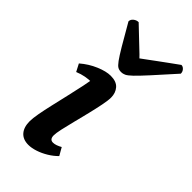

<svg xmlns="http://www.w3.org/2000/svg" viewBox="-229 -777 849 849"><g transform="rotate(45 195.5 -352.5)"><path d="M136.9 12Q102.9 12 84.9 -8.6Q66.9 -29.2 66.9 -66.6Q66.9 -84.6 72.5 -115.4Q78.1 -146.2 87 -184.7Q95.9 -223.2 105.4 -264.2Q115 -305.2 123.2 -344.1Q131.3 -382.9 135 -414.1L179.1 -374Q172.4 -377.9 161.9 -379.8Q151.4 -381.8 137.7 -381.8Q120.1 -381.8 100 -378.1Q80 -374.4 58.5 -365.5L40.1 -400.8Q73.3 -429.5 111.8 -445.7Q150.3 -462 178.6 -462Q214.4 -462 231.1 -442.7Q247.7 -423.4 247.7 -394.9Q247.7 -376.8 241.4 -345.5Q235.2 -314.3 226.2 -277.2Q217.2 -240.2 207.9 -204Q198.7 -167.8 192.4 -139.4Q186.2 -110.9 186.2 -97.4Q186.2 -72 206.7 -72Q215.9 -72 226.5 -75.8Q237.1 -79.6 247.9 -85.8L268.5 -49.8Q251.1 -31.9 227.8 -17.8Q204.5 -3.7 180.7 4.1Q156.8 12 136.9 12ZM198.5 -505.5Q187.4 -505.5 178.3 -510.4Q169.3 -515.3 156.5 -532.8Q143.7 -550.4 121.8 -587.2Q99.9 -624.1 63.6 -687.5Q63.6 -699.5 74.2 -708.1Q84.8 -716.8 98 -716.8Q128.5 -688.3 149.6 -667.7Q170.7 -647.2 186.4 -632.7Q202.1 -618.3 213.6 -605.8Q225.3 -614.6 241.8 -626.5Q258.3 -638.5 277.6 -652.9Q296.9 -667.3 319.3 -683.4Q341.6 -699.6 365.5 -716.8Q375.6 -716.8 383.2 -708.1Q390.9 -699.5 390.9 -687.5Q334.2 -624.1 300.7 -587.2Q267.2 -550.4 248.9 -532.8Q230.6 -515.3 220.1 -510.4Q209.7 -505.5 198.5 -505.5Z"/></g></svg>

Font: Petrona
Style: Italic
Weight: 400
Italic angle: -9°
Designer: Ringo R. Seeber
Foundry: Ringo R. Seeber
Version: Version 2.001; ttfautohint (v1.8.3)